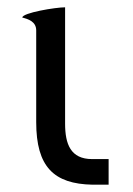

<svg xmlns="http://www.w3.org/2000/svg" viewBox="-20 -505 363 525"><path d="M79 -171C79 -49 127 -2 233 0H277V-70H232C173 -70 158 -111 158 -167V-485C132 -485 41 -470 41 -457C57 -453 79 -446 79 -422Z"/></svg>

Font: Mint Spirit
Style: Regular
Weight: 400
Designer: HARENDAL Hirwen
Foundry: Arkandis Digital Foundry.
Version: Version 1.004;FFEdit